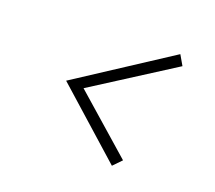

<svg xmlns="http://www.w3.org/2000/svg" viewBox="-86 -693 773 690"><g transform="rotate(20 300.0 -348.5)"><path d="M401 -118 142 -349 495 -579 517 -541 210 -345 432 -150Z"/></g></svg>

Font: Red Hat Mono
Style: Italic
Weight: 300
Italic angle: -12°
Monospace: yes
Designer: Pentagram, MCKL
Foundry: Pentagram, MCKL
Version: Version 1.023